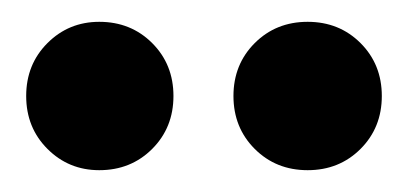

<svg xmlns="http://www.w3.org/2000/svg" viewBox="-20 -717 373 176"><path d="M262 -561Q233 -561 213.5 -580.5Q194 -600 194 -629Q194 -658 213.5 -677.5Q233 -697 262 -697Q291 -697 310.5 -677.5Q330 -658 330 -629Q330 -600 310.5 -580.5Q291 -561 262 -561ZM71 -561Q43 -561 23.5 -580.5Q4 -600 4 -629Q4 -658 23.5 -677.5Q43 -697 71 -697Q100 -697 119.5 -677.5Q139 -658 139 -629Q139 -600 119.5 -580.5Q100 -561 71 -561Z"/></svg>

Font: DM Sans 36pt Black
Style: Regular
Weight: 900
Designer: Colophon Foundry, Jonny Pinhorn
Foundry: Colophon Foundry
Version: Version 4.004;gftools[0.9.30]